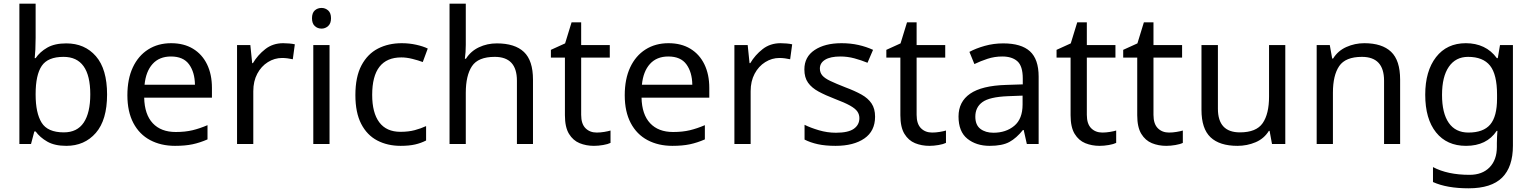

<svg xmlns="http://www.w3.org/2000/svg" viewBox="-20 -780 8300 1040"><path d="M173 -575Q173 -541 171.5 -511.5Q170 -482 168 -465H173Q196 -499 236 -522Q276 -545 339 -545Q439 -545 499.5 -475.5Q560 -406 560 -268Q560 -130 499 -60Q438 10 339 10Q276 10 236 -13Q196 -36 173 -68H166L148 0H85V-760H173ZM324 -472Q239 -472 206 -423Q173 -374 173 -271V-267Q173 -168 205.5 -115.5Q238 -63 326 -63Q398 -63 433.5 -116Q469 -169 469 -269Q469 -472 324 -472Z M907 -546Q976 -546 1025.5 -516Q1075 -486 1101.5 -431.5Q1128 -377 1128 -304V-251H761Q763 -160 807.5 -112.5Q852 -65 932 -65Q983 -65 1022.5 -74.5Q1062 -84 1104 -102V-25Q1063 -7 1023 1.5Q983 10 928 10Q852 10 793.5 -21Q735 -52 702.5 -113.5Q670 -175 670 -264Q670 -352 699.5 -415Q729 -478 782.5 -512Q836 -546 907 -546ZM906 -474Q843 -474 806.5 -433.5Q770 -393 763 -321H1036Q1035 -389 1004 -431.5Q973 -474 906 -474Z M1514 -546Q1529 -546 1546.5 -544.5Q1564 -543 1577 -540L1566 -459Q1553 -462 1537.5 -464Q1522 -466 1508 -466Q1467 -466 1431 -443.5Q1395 -421 1373.5 -380.5Q1352 -340 1352 -286V0H1264V-536H1336L1346 -438H1350Q1376 -482 1417 -514Q1458 -546 1514 -546Z M1722 -737Q1742 -737 1757.5 -723.5Q1773 -710 1773 -681Q1773 -653 1757.5 -639Q1742 -625 1722 -625Q1700 -625 1685 -639Q1670 -653 1670 -681Q1670 -710 1685 -723.5Q1700 -737 1722 -737ZM1765 -536V0H1677V-536Z M2150 10Q2079 10 2023.5 -19Q1968 -48 1936.5 -109Q1905 -170 1905 -265Q1905 -364 1938 -426Q1971 -488 2027.5 -517Q2084 -546 2156 -546Q2197 -546 2235 -537.5Q2273 -529 2297 -517L2270 -444Q2246 -453 2214 -461Q2182 -469 2154 -469Q1996 -469 1996 -266Q1996 -169 2034.5 -117.5Q2073 -66 2149 -66Q2193 -66 2226.5 -75Q2260 -84 2288 -97V-19Q2261 -5 2228.5 2.5Q2196 10 2150 10Z M2503 -537Q2503 -497 2498 -462H2504Q2530 -503 2574.5 -524Q2619 -545 2671 -545Q2769 -545 2818 -498.5Q2867 -452 2867 -349V0H2780V-343Q2780 -472 2660 -472Q2570 -472 2536.5 -421.5Q2503 -371 2503 -277V0H2415V-760H2503Z M3212 -62Q3232 -62 3253 -65.5Q3274 -69 3287 -73V-6Q3273 1 3247 5.5Q3221 10 3197 10Q3155 10 3119.5 -4.5Q3084 -19 3062 -55Q3040 -91 3040 -156V-468H2964V-510L3041 -545L3076 -659H3128V-536H3283V-468H3128V-158Q3128 -109 3151.5 -85.5Q3175 -62 3212 -62Z M3601 -546Q3670 -546 3719.5 -516Q3769 -486 3795.5 -431.5Q3822 -377 3822 -304V-251H3455Q3457 -160 3501.5 -112.5Q3546 -65 3626 -65Q3677 -65 3716.5 -74.5Q3756 -84 3798 -102V-25Q3757 -7 3717 1.5Q3677 10 3622 10Q3546 10 3487.5 -21Q3429 -52 3396.5 -113.5Q3364 -175 3364 -264Q3364 -352 3393.5 -415Q3423 -478 3476.5 -512Q3530 -546 3601 -546ZM3600 -474Q3537 -474 3500.5 -433.5Q3464 -393 3457 -321H3730Q3729 -389 3698 -431.5Q3667 -474 3600 -474Z M4208 -546Q4223 -546 4240.5 -544.5Q4258 -543 4271 -540L4260 -459Q4247 -462 4231.5 -464Q4216 -466 4202 -466Q4161 -466 4125 -443.5Q4089 -421 4067.5 -380.5Q4046 -340 4046 -286V0H3958V-536H4030L4040 -438H4044Q4070 -482 4111 -514Q4152 -546 4208 -546Z M4720 -148Q4720 -70 4662 -30Q4604 10 4506 10Q4450 10 4409.5 1Q4369 -8 4338 -24V-104Q4370 -88 4415.5 -74.5Q4461 -61 4508 -61Q4575 -61 4605 -82.5Q4635 -104 4635 -140Q4635 -160 4624 -176Q4613 -192 4584.5 -208Q4556 -224 4503 -244Q4451 -264 4414 -284Q4377 -304 4357 -332Q4337 -360 4337 -404Q4337 -472 4392.5 -509Q4448 -546 4538 -546Q4587 -546 4629.5 -536.5Q4672 -527 4709 -510L4679 -440Q4645 -454 4608 -464Q4571 -474 4532 -474Q4478 -474 4449.5 -456.5Q4421 -439 4421 -409Q4421 -387 4434 -371.5Q4447 -356 4477.5 -341.5Q4508 -327 4559 -307Q4610 -288 4646 -268Q4682 -248 4701 -219.5Q4720 -191 4720 -148Z M5029 -62Q5049 -62 5070 -65.5Q5091 -69 5104 -73V-6Q5090 1 5064 5.5Q5038 10 5014 10Q4972 10 4936.5 -4.5Q4901 -19 4879 -55Q4857 -91 4857 -156V-468H4781V-510L4858 -545L4893 -659H4945V-536H5100V-468H4945V-158Q4945 -109 4968.5 -85.5Q4992 -62 5029 -62Z M5414 -545Q5512 -545 5559 -502Q5606 -459 5606 -365V0H5542L5525 -76H5521Q5486 -32 5447.5 -11Q5409 10 5341 10Q5268 10 5220 -28.5Q5172 -67 5172 -149Q5172 -229 5235 -272.5Q5298 -316 5429 -320L5520 -323V-355Q5520 -422 5491 -448Q5462 -474 5409 -474Q5367 -474 5329 -461.5Q5291 -449 5258 -433L5231 -499Q5266 -518 5314 -531.5Q5362 -545 5414 -545ZM5440 -259Q5340 -255 5301.5 -227Q5263 -199 5263 -148Q5263 -103 5290.5 -82Q5318 -61 5361 -61Q5429 -61 5474 -98.5Q5519 -136 5519 -214V-262Z M5951 -62Q5971 -62 5992 -65.5Q6013 -69 6026 -73V-6Q6012 1 5986 5.5Q5960 10 5936 10Q5894 10 5858.5 -4.5Q5823 -19 5801 -55Q5779 -91 5779 -156V-468H5703V-510L5780 -545L5815 -659H5867V-536H6022V-468H5867V-158Q5867 -109 5890.5 -85.5Q5914 -62 5951 -62Z M6312 -62Q6332 -62 6353 -65.5Q6374 -69 6387 -73V-6Q6373 1 6347 5.5Q6321 10 6297 10Q6255 10 6219.5 -4.5Q6184 -19 6162 -55Q6140 -91 6140 -156V-468H6064V-510L6141 -545L6176 -659H6228V-536H6383V-468H6228V-158Q6228 -109 6251.5 -85.5Q6275 -62 6312 -62Z M6942 -536V0H6870L6857 -71H6853Q6827 -29 6781 -9.5Q6735 10 6683 10Q6586 10 6537 -36.5Q6488 -83 6488 -185V-536H6577V-191Q6577 -63 6696 -63Q6785 -63 6819.5 -113Q6854 -163 6854 -257V-536Z M7370 -546Q7466 -546 7515 -499.5Q7564 -453 7564 -349V0H7477V-343Q7477 -472 7357 -472Q7268 -472 7234 -422Q7200 -372 7200 -278V0H7112V-536H7183L7196 -463H7201Q7227 -505 7273 -525.5Q7319 -546 7370 -546Z M7920 -546Q7973 -546 8015.5 -526Q8058 -506 8088 -465H8093L8105 -536H8175V9Q8175 124 8116.5 182Q8058 240 7935 240Q7817 240 7742 206V125Q7821 167 7940 167Q8009 167 8048.5 126.5Q8088 86 8088 16V-5Q8088 -17 8089 -39.5Q8090 -62 8091 -71H8087Q8033 10 7921 10Q7817 10 7758.5 -63Q7700 -136 7700 -267Q7700 -395 7758.5 -470.5Q7817 -546 7920 -546ZM7932 -472Q7865 -472 7828 -418.5Q7791 -365 7791 -266Q7791 -167 7827.5 -114.5Q7864 -62 7934 -62Q8015 -62 8052 -105.5Q8089 -149 8089 -246V-267Q8089 -377 8051 -424.5Q8013 -472 7932 -472Z"/></svg>

Font: Noto Sans Test
Style: Regular
Weight: 400
Version: Version 1.002; ttfautohint (v1.8.4.7-5d5b)